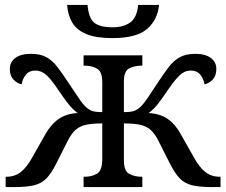

<svg xmlns="http://www.w3.org/2000/svg" viewBox="-20 -761 920 781"><path d="M437 -606Q370 -606 331 -622.5Q292 -639 274 -669Q256 -699 253 -741H336Q341 -686 364 -668Q387 -650 439 -650Q482 -650 509.5 -669.5Q537 -689 542 -741H627Q621 -680 578 -643Q535 -606 437 -606ZM3 0V-42H6Q40 -42 64.5 -61Q89 -80 112 -122L164 -214Q187 -255 218.5 -277Q250 -299 296 -301Q277 -315 259.5 -336.5Q242 -358 215 -398Q190 -436 169.5 -455Q149 -474 124 -474Q99 -474 85.5 -457.5Q72 -441 68 -418Q49 -422 34.5 -437.5Q20 -453 20 -481Q20 -508 42 -525Q64 -542 106 -542Q145 -542 169.5 -528Q194 -514 213.5 -488.5Q233 -463 256 -428Q282 -390 299 -364Q316 -338 329 -326Q341 -315 354 -310Q367 -305 396 -305V-426Q396 -470 374.5 -482Q353 -494 324 -494H320V-536H559V-494H556Q528 -494 506 -483Q484 -472 484 -431V-305Q513 -305 526 -310Q539 -315 551 -326Q564 -338 581.5 -364Q599 -390 624 -428Q647 -463 666.5 -488.5Q686 -514 711 -528Q736 -542 774 -542Q816 -542 838 -525Q860 -508 860 -481Q860 -453 845.5 -437.5Q831 -422 812 -418Q808 -441 794.5 -457.5Q781 -474 756 -474Q731 -474 711 -455Q691 -436 665 -398Q638 -358 621 -336.5Q604 -315 584 -301Q631 -299 662.5 -277Q694 -255 716 -214L768 -122Q791 -80 815.5 -61Q840 -42 874 -42H877V0H842Q791 0 761 -7.5Q731 -15 711.5 -35Q692 -55 672 -94L623 -191Q608 -220 590.5 -234.5Q573 -249 547.5 -254Q522 -259 484 -259V-109Q484 -65 506 -53.5Q528 -42 556 -42H559V0H320V-42H324Q353 -42 374.5 -54.5Q396 -67 396 -114V-259Q358 -259 332.5 -254Q307 -249 289.5 -234.5Q272 -220 257 -191L208 -94Q188 -55 168.5 -35Q149 -15 119 -7.5Q89 0 38 0Z"/></svg>

Font: NotoSerif-Regular
Style: Regular
Weight: 400
Designer: Monotype Design Team
Foundry: Monotype Imaging Inc.
Version: Version 2.007; ttfautohint (v1.8) -l 8 -r 50 -G 200 -x 14 -D